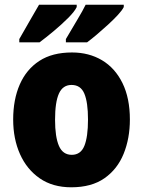

<svg xmlns="http://www.w3.org/2000/svg" viewBox="-20 -786 609 816"><path d="M532 -278Q532 -198 505.5 -132.5Q479 -67 424 -28.5Q369 10 283 10Q204 10 149 -28Q94 -66 65 -131Q36 -196 36 -278Q36 -363 64 -427Q92 -491 147 -527Q202 -563 286 -563Q358 -563 413.5 -530Q469 -497 500.5 -433Q532 -369 532 -278ZM214 -277Q214 -204 230.5 -166Q247 -128 285 -128Q323 -128 338.5 -166Q354 -204 354 -278Q354 -351 338.5 -388Q323 -425 284 -425Q247 -425 230.5 -388.5Q214 -352 214 -277ZM506 -756Q499 -742 481 -722.5Q463 -703 439.5 -681.5Q416 -660 392.5 -640Q369 -620 350 -606H260V-620Q285 -663 308.5 -702Q332 -741 344 -766H506ZM306 -756Q297 -737 269.5 -709.5Q242 -682 208.5 -654Q175 -626 148 -606H62V-620Q86 -663 109 -702Q132 -741 146 -766H306Z"/></svg>

Font: Noto Sans Oriya Cond Blk
Style: Regular
Weight: 900
Width: 3
Designer: Amélie Bonet and Sol Matas
Foundry: Google LLC
Version: Version 2.006; ttfautohint (v1.8.4.7-5d5b)